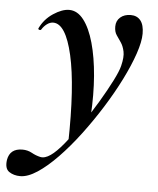

<svg xmlns="http://www.w3.org/2000/svg" viewBox="-124 -439 627 764"><g transform="rotate(5 189.5 -57.5)"><path d="M-15 281Q-41 281 -59.5 268.5Q-78 256 -73 221Q-65 175 -15 175Q6 175 23 184.5Q40 194 58 198Q76 202 99 186Q121 171 151 134.5Q181 98 213 51.5Q245 5 273.5 -43Q302 -91 322 -130.5Q342 -170 347 -191Q356 -227 351.5 -248.5Q347 -270 337.5 -284Q328 -298 319 -311Q310 -324 310 -345Q310 -368 326 -382Q342 -396 368 -396Q393 -396 407 -378.5Q421 -361 421 -326Q421 -294 404.5 -245.5Q388 -197 359.5 -140Q331 -83 294 -24Q257 35 216 89.5Q175 144 133 187.5Q91 231 53 256Q15 281 -15 281ZM164 135Q169 -94 141 -216.5Q113 -339 63 -339Q50 -339 38 -330Q26 -321 18 -308Q16 -304 10.5 -305.5Q5 -307 6 -311Q24 -349 59 -372Q94 -395 122 -395Q155 -395 180 -362.5Q205 -330 221 -273Q237 -216 243 -142Q249 -68 244 16Z"/></g></svg>

Font: Cormorant Garamond Light
Style: Bold Italic
Weight: 700
Italic angle: -10°
Version: Version 4.001